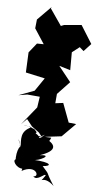

<svg xmlns="http://www.w3.org/2000/svg" viewBox="-129 -1034 593 1136"><g transform="rotate(10 168.0 -465.5)"><path d="M157 -214C129 -206 166 -212 121 -234C138 -241 103 -257 112 -256C39 -278 18 -269 92 -265C26 -230 44 -182 48 -137C11 -212 39 -174 44 -138C29 -127 15 -16 70 -19C48 -34 72 -85 37 -63C8 -59 42 -9 84 -14C97 -21 87 -88 78 0C158 -54 192 19 152 19C178 47 219 -16 223 2C186 71 204 -7 280 55C206 -41 259 10 196 -50C251 -58 247 -81 134 -77C163 -72 253 -129 167 -110C268 -154 253 -192 172 -218C188 -195 206 -181 217 -224C154 -219 115 -234 79 -171L177 -235ZM93 -270 139 -242 161 -219 276 -243 348 -329 303 -330 251 -439 205 -429V-485L270 -567L190 -651L258 -637L249 -743L290 -781L316 -762L354 -811L278 -912L176 -894L158 -885L82 -977L85 -986L12 -898L11 -845L77 -761L37 -758L-3 -698L2 -578L118 -563L72 -481L-18 -438L33 -451H108L104 -386L27 -272L57 -308Z"/></g></svg>

Font: Hussar Lance
Style: ExBd
Weight: 700
Foundry: Cannot Into Space Fonts, PlusOne Fonts
Version: Version 2.270